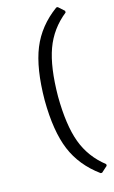

<svg xmlns="http://www.w3.org/2000/svg" viewBox="-124 -710 535 899"><g transform="rotate(-15 144.0 -260.5)"><path d="M283 -628V-636L254 -662H247C188.3 -619.3 146.3 -566.8 121 -504.5C95.7 -442.2 82.7 -359.3 82 -256C82.7 -156 95.7 -75.5 121 -14.5C146.3 46.5 188.3 98.3 247 141H254L283 115V107C234.3 69 199.7 22 179 -34C158.3 -90 147.7 -164.3 147 -257C147.7 -351.7 158.3 -427.5 179 -484.5C199.7 -541.5 234.3 -589.3 283 -628Z"/></g></svg>

Font: Alegreya Sans
Style: Regular
Weight: 400
Designer: Juan Pablo del Peral
Foundry: Huerta Tipografica
Version: Version 1.000;PS 001.000;hotconv 1.0.70;makeotf.lib2.5.58329